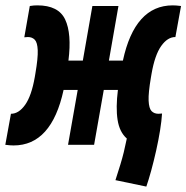

<svg xmlns="http://www.w3.org/2000/svg" viewBox="-54 -540 695 716"><path d="M491.7 155.8 376.5 131.8Q387.7 97.2 395 73.2Q402.3 49.3 407.7 27.1Q413.1 4.9 418.9 -23.4Q391.6 -47.4 384.5 -93Q377.4 -138.7 385.7 -204.6H333L296.9 0H199.7L235.8 -204.6H183.1Q138.2 2.4 -3.4 2.4Q-16.1 2.4 -34.2 0L-13.2 -115.7Q16.1 -115.7 39.8 -149.2Q63.5 -182.6 75.7 -252.4L78.1 -266.6Q87.9 -323.7 86.7 -352.8Q85.4 -381.8 75.7 -391.8Q65.9 -401.9 49.8 -401.9Q44.4 -401.9 36.6 -400.9L57.1 -517.6Q64.9 -519 72 -519.5Q79.1 -520 85.4 -520Q164.1 -520 189 -467.3Q213.9 -414.6 201.2 -314H254.9L290.5 -517.6H387.7L352.1 -314H404.3Q448.7 -520 590.3 -520Q603 -520 621.1 -517.6L600.1 -401.9Q570.8 -401.9 547.1 -368.4Q523.4 -335 511.2 -265.1L508.8 -251Q499 -193.8 500.2 -164.8Q501.5 -135.7 511.2 -125.7Q521 -115.7 537.1 -115.7Q542.5 -115.7 550.3 -116.7Q548.8 -90.8 543 -54.2Q537.1 -17.6 528.3 21.7Q519.5 61 509.8 96.4Q500 131.8 491.7 155.8Z"/></svg>

Font: Cascadia Mono
Style: Bold Italic
Weight: 700
Italic angle: -10°
Monospace: yes
Designer: Aaron Bell
Foundry: Saja Typeworks
Version: Version 2404.023; ttfautohint (v1.8.4)